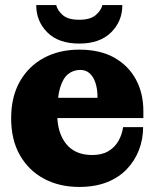

<svg xmlns="http://www.w3.org/2000/svg" viewBox="-20 -726 618 758"><path d="M293 12Q214 12 153.5 -20.5Q93 -53 58.5 -113.5Q24 -174 24 -259Q24 -344 58.5 -404.5Q93 -465 153.5 -497.5Q214 -530 293 -530L297 -450Q270 -450 249.5 -434Q229 -418 217.5 -380.5Q206 -343 206 -276Q206 -201 241.5 -157.5Q277 -114 344 -114Q382 -114 407.5 -129Q433 -144 447.5 -169.5Q462 -195 466 -224H545Q545 -176 528.5 -133.5Q512 -91 480.5 -58Q449 -25 402 -6.5Q355 12 293 12ZM114 -260V-340H365L546 -287V-260ZM365 -340Q365 -374 357 -398.5Q349 -423 334 -436.5Q319 -450 297 -450L293 -530Q375 -530 431 -498.5Q487 -467 516.5 -412.5Q546 -358 546 -287ZM293 -554Q211 -554 167 -598Q123 -642 123 -706H202Q206 -686 227 -667Q248 -648 293 -648Q337 -648 358.5 -667Q380 -686 384 -706H463Q463 -642 418.5 -598Q374 -554 293 -554Z"/></svg>

Font: Montagu Slab
Style: Bold
Weight: 700
Designer: Florian Karsten
Foundry: Florian Karsten
Version: Version 1.000